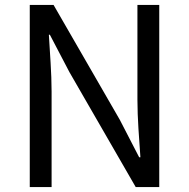

<svg xmlns="http://www.w3.org/2000/svg" viewBox="-20 -754 762 774"><path d="M100 0H188V-385C188 -462 181 -540 177 -614H181L260 -463L527 0H622V-734H534V-352C534 -276 541 -194 546 -120H541L463 -271L196 -734H100Z"/></svg>

Font: Noto Sans JP
Style: Regular
Weight: 400
Designer: Ryoko NISHIZUKA  (kana, bopomofo & ideographs); Paul D. Hunt (Latin, Greek & Cyrillic); Sandoll Communications , Soo-you
Foundry: Adobe
Version: Version 2.002;hotconv 1.0.116;makeotfexe 2.5.65601